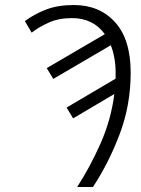

<svg xmlns="http://www.w3.org/2000/svg" viewBox="-20 -744 563 764"><path d="M287 0Q339 -80 380.5 -174Q422 -268 435 -370L271 -273L245 -316L440 -431Q440 -438 440 -444.5Q440 -451 440 -458Q440 -486 435 -513.5Q430 -541 421 -564L192 -430L166 -473L397 -608Q351 -672 266 -672Q213 -672 172.5 -653.5Q132 -635 106 -614L79 -660Q115 -687 162 -705.5Q209 -724 274 -724Q376 -724 438 -655.5Q500 -587 500 -455Q500 -326 456.5 -211Q413 -96 350 0Z"/></svg>

Font: Noto Sans Light
Style: Italic
Weight: 300
Italic angle: -12°
Designer: Monotype Design Team
Foundry: Monotype Imaging Inc.
Version: Version 2.013; ttfautohint (v1.8.4.7-5d5b)